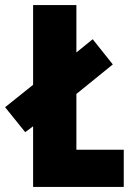

<svg xmlns="http://www.w3.org/2000/svg" viewBox="-47 -734 520 754"><path d="M83 0H439V-146H253V-365L396 -481L317 -580L253 -528V-714H83V-401L-27 -313L52 -215L83 -238Z"/></svg>

Font: Noto Sans Arabic ExtCond Blk
Style: Regular
Weight: 900
Width: 2
Designer: Monotype Design Team, Nadine Chahine, Nizar Qandah and Khaled Hosny
Foundry: Monotype Imaging Inc.
Version: Version 2.012